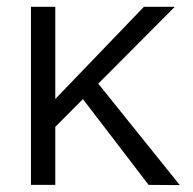

<svg xmlns="http://www.w3.org/2000/svg" viewBox="-20 -545 570 566"><path d="M134.4 -162.4 131.1 -240.8 404.3 -525H495.3ZM71.3 0V-525H143V0ZM418.1 0 204.9 -278.4 256.3 -315 510.1 0.7Z"/></svg>

Font: Lexend Medium
Style: Regular
Weight: 500
Designer: Bonnie Shaver-Troup, Thomas Jockin
Foundry: Lexend
Version: Version 1.005